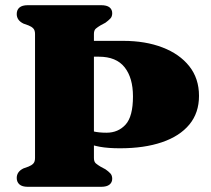

<svg xmlns="http://www.w3.org/2000/svg" viewBox="-20 -720 814 740"><path d="M254 -501.5V-562.5H455Q540.5 -562.5 606.2 -537.2Q672 -512 709.5 -464.8Q747 -417.5 747 -350.5Q747 -285 709.8 -240Q672.5 -195 604.2 -171.8Q536 -148.5 442.5 -148.5Q397 -148.5 365.2 -154.2Q333.5 -160 307.8 -171Q282 -182 254 -198L261.5 -250Q281.5 -237.5 299.5 -228.2Q317.5 -219 339 -213.8Q360.5 -208.5 390.5 -208.5Q435.5 -208.5 464 -239.8Q492.5 -271 492.5 -348.5Q492.5 -420 460.2 -460.8Q428 -501.5 361 -501.5ZM342 -111Q342 -96.5 349.5 -90.2Q357 -84 367 -78L386.5 -67.5Q398 -59.5 405.2 -51.8Q412.5 -44 412.5 -31Q412.5 -17 402 -8.5Q391.5 0 369.5 0H87.5Q65.5 0 55 -9.2Q44.5 -18.5 44.5 -34Q44.5 -58.5 70.5 -71L90 -78Q101.5 -82.5 108.2 -89.5Q115 -96.5 115 -111V-589Q115 -603.5 108.2 -610.5Q101.5 -617.5 90 -622L70.5 -629Q44.5 -641.5 44.5 -666Q44.5 -682 55 -691Q65.5 -700 87.5 -700H369.5Q391.5 -700 402 -691.8Q412.5 -683.5 412.5 -669Q412.5 -656 405.2 -648.5Q398 -641 386.5 -632.5L367 -622Q357 -616 349.5 -609.8Q342 -603.5 342 -589Z"/></svg>

Font: Fraunces
Style: Regular
Weight: 900
Version: Version 1.000;[b76b70a41]